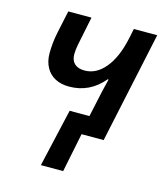

<svg xmlns="http://www.w3.org/2000/svg" viewBox="-109 -627 788 902"><g transform="rotate(15 284.5 -175.5)"><path d="M377 -280.8H372.6Q305.7 -200.7 205.6 -200.7Q166.5 -200.7 137.7 -215.8Q108.9 -231 93.3 -259.8Q77.1 -289.1 77.1 -328.6Q77.1 -380.4 88.4 -433.1L111.3 -541H224.1L196.3 -404.8Q190.4 -375 190.4 -354.5Q190.4 -324.7 207.3 -308.6Q224.1 -292.5 256.3 -292.5Q313.5 -292.5 356.7 -345Q399.9 -397.5 419.9 -491.7L430.2 -541H543.9L428.2 0H320.8L282.2 189.9H173.8L238.3 -91.8H334.5L350.6 -166Q361.3 -219.2 377 -280.8Z"/></g></svg>

Font: Viking Open Sans Light
Style: Bold Italic
Weight: 600
Italic angle: -12°
Foundry: Ascender Corporation
Version: Version 2.000